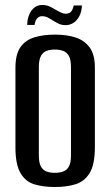

<svg xmlns="http://www.w3.org/2000/svg" viewBox="-20 -739 443 771"><path d="M200 12Q153 12 117.5 1Q82 -10 62 -44.5Q42 -79 42 -148V-467Q42 -521 62 -549.5Q82 -578 118 -589Q154 -600 201 -600Q248 -600 283.5 -588.5Q319 -577 340 -548.5Q361 -520 361 -467V-149Q361 -78 340 -44Q319 -10 283 1Q247 12 200 12ZM200 -45Q219 -45 234 -50.5Q249 -56 257 -71Q265 -86 265 -115V-470Q265 -498 257 -513.5Q249 -529 234 -534.5Q219 -540 200 -540Q181 -540 166.5 -534.5Q152 -529 144 -513.5Q136 -498 136 -470V-115Q136 -86 144 -71Q152 -56 166.5 -50.5Q181 -45 200 -45ZM244 -638Q229 -638 217.5 -643Q206 -648 192 -657Q183 -663 172 -668.5Q161 -674 149 -674Q137 -674 129 -665Q121 -656 119 -639H89Q90 -674 106.5 -696.5Q123 -719 150 -719Q165 -719 178 -713.5Q191 -708 203 -700Q214 -694 224 -689Q234 -684 244 -684Q259 -684 266 -693Q273 -702 276 -717H309Q308 -692 298.5 -674Q289 -656 274.5 -647Q260 -638 244 -638Z"/></svg>

Font: Alumni Sans SemiBold
Style: Regular
Weight: 600
Designer: Robert E. Leuschke
Foundry: Robert E. Leuschke
Version: Version 1.018